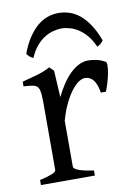

<svg xmlns="http://www.w3.org/2000/svg" viewBox="-79 -733 555 786"><g transform="rotate(-10 198.0 -340.5)"><path d="M376 -450.7Q380.4 -447.8 380.1 -433.6Q379.9 -419.4 376.2 -400.9Q372.6 -382.3 366.7 -362.8Q360.8 -343.3 355 -330.1H334Q331.1 -349.6 325.7 -363.3Q320.3 -377 313.2 -385Q306.2 -393.1 297.6 -396.7Q289.1 -400.4 279.8 -400.4Q269 -400.4 254.6 -391.4Q240.2 -382.3 225.1 -363Q210 -343.8 195.1 -313.7Q180.2 -283.7 168.5 -242.2V-50.8Q168.5 -43.5 186.8 -35.6Q205.1 -27.8 251 -21V0H26.9V-21Q59.1 -28.3 77.1 -35.4Q95.2 -42.5 95.2 -50.8V-335Q95.2 -351.1 94.2 -362.1Q93.3 -373 91.8 -379.9Q90.3 -386.7 88.1 -390.6Q85.9 -394.5 84 -397Q80.6 -400.4 76.4 -402.6Q72.3 -404.8 65.7 -406.2Q59.1 -407.7 49.8 -408.4Q40.5 -409.2 26.9 -410.2V-429.7Q58.6 -438 89.1 -446.5Q119.6 -455.1 144 -468.8L161.1 -451.7L167.5 -340.8Q180.7 -367.7 196 -391.1Q211.4 -414.6 229 -431.9Q246.6 -449.2 265.9 -459Q285.2 -468.8 306.2 -468.8Q321.8 -468.8 339.8 -464.8Q357.9 -460.9 376 -450.7ZM61 -539.6Q75.7 -579.1 94 -606Q112.3 -632.8 132.6 -649.7Q152.8 -666.5 174.8 -673.8Q196.8 -681.2 218.8 -681.2Q242.7 -681.2 265.1 -673.8Q287.6 -666.5 307.9 -649.7Q328.1 -632.8 345.9 -606Q363.8 -579.1 378.4 -539.6Q372.6 -530.8 366.7 -526.1Q360.8 -521.5 352.5 -517.6Q340.3 -545.4 324.5 -564.5Q308.6 -583.5 291 -595Q273.4 -606.4 255.1 -611.6Q236.8 -616.7 220.7 -616.7Q203.6 -616.7 184.8 -611.6Q166 -606.4 148.2 -595Q130.4 -583.5 114.5 -564.5Q98.6 -545.4 86.9 -517.6Q78.6 -521.5 72.8 -526.1Q66.9 -530.8 61 -539.6Z"/></g></svg>

Font: Gentium Plus Eur
Style: Regular
Weight: 400
Designer: J. Victor Gaultney, Annie Olsen, Iska Routamaa, Becca Hirsbrunner
Foundry: SIL International
Version: Version 5.000